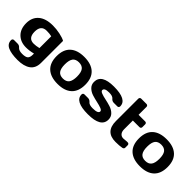

<svg xmlns="http://www.w3.org/2000/svg" viewBox="101 -1659 2793 2793"><g transform="rotate(45 1497.5 -262.5)"><path d="M330.1 -544.9Q400.9 -544.9 477.1 -529.1Q553.2 -513.2 591.8 -490.2V-38.1Q591.8 70.8 520 122.8Q448.2 174.8 318.6 174.8Q189 174.8 118.9 142.3Q48.8 109.9 48.8 35.2Q48.8 22 57.4 13.4Q65.9 4.9 79.1 4.9H151.9Q187 4.9 208 30.8Q234.9 64 303.5 64Q372.1 64 397.5 41.5Q422.9 19 422.9 -38.1V-61Q344.7 -41 276.9 -41Q166 -41 97.9 -107.9Q29.8 -174.8 29.8 -293.5Q29.8 -412.1 107.4 -478.5Q185.1 -544.9 330.1 -544.9ZM319.8 -426.8Q204.1 -427.2 204.1 -293.2Q204.1 -159.2 316.9 -159.2Q363.8 -159.2 422.9 -173.8V-416Q380.9 -427.2 319.8 -426.8Z M757.8 -60.5Q681.6 -130.9 681.6 -267.8Q681.6 -404.8 757.8 -474.9Q834 -544.9 976.8 -544.9Q1119.6 -544.9 1195.8 -474.9Q1272 -404.8 1272 -267.8Q1272 -130.9 1195.8 -60.5Q1119.6 9.8 976.8 9.8Q834 9.8 757.8 -60.5ZM881.3 -394.5Q851.1 -355 851.1 -268.1Q851.1 -181.2 881.3 -141.1Q911.6 -101.1 976.8 -101.1Q1042 -101.1 1072.5 -141.1Q1103 -181.2 1103 -268.1Q1103 -355 1072.5 -394.5Q1042 -434.1 976.8 -434.1Q911.6 -434.1 881.3 -394.5Z M1331.5 -387.2Q1331.5 -544.9 1585.9 -544.9Q1853.5 -544.9 1853.5 -404.8Q1853.5 -392.1 1845.2 -383.5Q1836.9 -375 1823.7 -375H1751Q1715.8 -375 1691.9 -404.5Q1668 -434.1 1597.7 -434.1Q1501 -434.1 1501 -387.2Q1501 -365.2 1538.8 -350.6Q1576.7 -335.9 1631.1 -325Q1685.5 -314 1739.7 -296.9Q1793.9 -279.8 1831.8 -242.4Q1869.6 -205.1 1869.6 -147.9Q1869.6 9.8 1601.1 9.8Q1332.5 9.8 1332.5 -129.9Q1332.5 -143.1 1341.1 -151.6Q1349.6 -160.2 1362.8 -160.2H1435.5Q1470.7 -160.2 1494.6 -130.6Q1518.6 -101.1 1588.9 -101.1Q1700.7 -101.1 1700.7 -147.9Q1700.7 -169.9 1662.8 -184.6Q1625 -199.2 1570.3 -210.7Q1515.6 -222.2 1461.7 -239Q1407.7 -255.9 1369.6 -293.5Q1331.5 -331.1 1331.5 -387.2Z M2214.8 -106 2281.7 -111.8H2299.8Q2313 -111.8 2321.5 -103.5Q2330.1 -95.2 2330.1 -82V-29.8Q2330.1 -19 2321.5 -10.5Q2313 -2 2299.8 0Q2250 9.8 2169.9 9.8Q1960 9.8 1960 -210V-669.9Q1960 -683.1 1968.5 -691.7Q1977.1 -700.2 1989.7 -700.2H2099.1Q2111.8 -700.2 2120.4 -691.7Q2128.9 -683.1 2128.9 -669.9V-506.8H2265.1Q2277.8 -506.8 2286.4 -498.5Q2294.9 -490.2 2294.9 -477.1V-418.9Q2294.9 -405.8 2286.4 -397.5Q2277.8 -389.2 2265.1 -389.2H2128.9V-210Q2128.9 -160.2 2152.3 -133.1Q2175.8 -106 2214.8 -106Z M2451.2 -60.5Q2375 -130.9 2375 -267.8Q2375 -404.8 2451.2 -474.9Q2527.3 -544.9 2670.2 -544.9Q2813 -544.9 2889.2 -474.9Q2965.3 -404.8 2965.3 -267.8Q2965.3 -130.9 2889.2 -60.5Q2813 9.8 2670.2 9.8Q2527.3 9.8 2451.2 -60.5ZM2574.7 -394.5Q2544.4 -355 2544.4 -268.1Q2544.4 -181.2 2574.7 -141.1Q2605 -101.1 2670.2 -101.1Q2735.4 -101.1 2765.9 -141.1Q2796.4 -181.2 2796.4 -268.1Q2796.4 -355 2765.9 -394.5Q2735.4 -434.1 2670.2 -434.1Q2605 -434.1 2574.7 -394.5Z"/></g></svg>

Font: Days One
Style: Regular
Weight: 400
Designer: Alexander Kalachev, Alexey Maslov, Jovanny Lemonad
Foundry: Alexander Kalachev, Alexey Maslov, Jovanny Lemonad
Version: Version 1.002